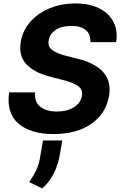

<svg xmlns="http://www.w3.org/2000/svg" viewBox="-20 -757 695 1099"><path d="M497.5 -516Q499.3 -560.4 471.6 -584.5Q443.9 -608.7 388.8 -608.7Q332.4 -608.7 298.7 -585.8Q264.9 -562.9 258.9 -527.3Q251.1 -488.6 282.5 -468.2Q313.9 -447.8 359 -437.1L421.5 -421.5Q482.2 -407.3 527 -380.3Q571.7 -353.3 593 -310.9Q614.3 -268.5 604 -207.7Q587.4 -108 503.4 -48.8Q419.4 10.3 285.9 10.3Q154.1 10.3 84.9 -50.2Q15.6 -110.8 32.3 -228.3H181.1Q175.4 -173.7 210.4 -146.1Q245.4 -118.6 305.4 -118.6Q364.7 -118.6 403.6 -143.5Q442.5 -168.3 448.9 -208.1Q455.3 -244.7 426.3 -264.9Q397.4 -285.2 340.2 -299L264.2 -318.9Q176.5 -341.3 131.2 -389Q85.9 -436.8 98.7 -517Q110.1 -583.5 153.9 -632.8Q197.8 -682.2 264.7 -709.7Q331.7 -737.2 411.2 -737.2Q492.2 -737.2 547.9 -709.3Q603.7 -681.5 629.3 -631.7Q654.8 -582 644.9 -516ZM336.6 47.2 323.5 122.9Q314.3 181.1 289.6 232.2Q264.9 283.4 221.9 321.7L147.4 285.2Q170.5 250.7 187 218.2Q203.5 185.7 211.6 131L225.9 47.2Z"/></svg>

Font: Inter UI
Style: Bold Italic
Weight: 700
Italic angle: 9.39999°
Designer: Rasmus Andersson
Foundry: rsms
Version: 3.2;8d6f07862